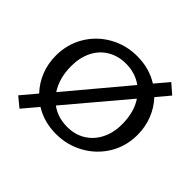

<svg xmlns="http://www.w3.org/2000/svg" viewBox="-179 -895 1146 1146"><g transform="rotate(45 393.5 -322.5)"><path d="M734 -333Q734 -237 687 -159.5Q640 -82 560 -37.5Q480 7 385 7Q285 7 206 -42L125 54L63 3L144 -93Q101 -138 77.5 -197Q54 -256 54 -324Q54 -420 100.5 -498Q147 -576 226.5 -620.5Q306 -665 401 -665Q502 -665 582 -615L653 -699L714 -646L645 -564Q688 -518 711 -459Q734 -400 734 -333ZM210 -171 522 -543Q464 -586 384 -586Q319 -586 268.5 -556Q218 -526 190.5 -471Q163 -416 163 -344Q163 -243 210 -171ZM624 -313Q624 -415 578 -484L265 -113Q323 -70 403 -70Q468 -70 518 -100.5Q568 -131 596 -186Q624 -241 624 -313Z"/></g></svg>

Font: Ysabeau Semibold
Style: Regular
Weight: 600
Designer: Christian Thalmann (Catharsis Fonts)
Version: Version 0.003